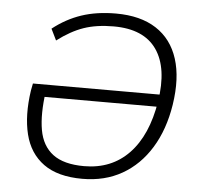

<svg xmlns="http://www.w3.org/2000/svg" viewBox="-52 -766 846 826"><g transform="rotate(5 371.5 -352.5)"><path d="M333 8Q227 8 165.5 -36.5Q104 -81 84 -162Q64 -243 80 -351L86 -382H644L635 -329H124L144 -353Q130 -254 142 -186Q154 -118 201 -82.5Q248 -47 336 -47Q454 -47 529.5 -125.5Q605 -204 629 -352Q652 -498 596.5 -577.5Q541 -657 411 -657Q337 -657 282 -638Q227 -619 169 -575L145 -624Q202 -669 267.5 -691Q333 -713 416 -713Q522 -713 590 -669Q658 -625 684.5 -542Q711 -459 693 -343Q676 -235 627.5 -156Q579 -77 504.5 -34.5Q430 8 333 8Z"/></g></svg>

Font: Mulish ExtraLight Light
Style: Italic
Weight: 300
Italic angle: -9°
Version: Version 3.603